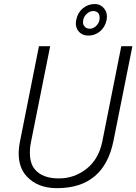

<svg xmlns="http://www.w3.org/2000/svg" viewBox="-20 -946 693 976"><path d="M269.5 10.5Q169.5 10.5 114 -51.5Q75.5 -94.5 75 -164.5Q75 -194.5 82 -229L178 -711H235L138.5 -229Q131.5 -196 132 -168.5Q132 -115 157.5 -84.5Q196.5 -39 279.5 -39Q358 -39 420.2 -88.2Q482.5 -137.5 500.5 -229L596.5 -711H653Q605 -470.5 556.8 -230Q508.5 10.5 269.5 10.5ZM429 -765Q398 -765 379 -787.5Q365.5 -804 365.5 -826.5Q365.5 -835 367.5 -844.5Q374.5 -881.5 401 -903.5Q427.5 -925.5 461 -925.5Q491.5 -925.5 510 -902Q523.5 -885 523.5 -862Q523.5 -853.5 522 -844.5Q514 -807.5 488 -786.2Q462 -765 429 -765ZM436.5 -800Q452.5 -800 467 -812.5Q481.5 -825 485.5 -844.5Q486.5 -851 486.5 -856.5Q486.5 -869 481 -877.5Q472.5 -889.5 454 -890Q437.5 -890 422.5 -877Q402 -860 402 -833Q402 -821 409 -812.5Q418.5 -800 436.5 -800Z"/></svg>

Font: Roberto Sans Light
Style: Italic
Weight: 300
Italic angle: -11°
Designer: Google
Version: Version 1.00;June 11, 2020;FontCreator 12.0.0.2522 64-bit; t